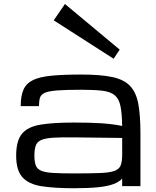

<svg xmlns="http://www.w3.org/2000/svg" viewBox="-20 -956 802 986"><path d="M359.4 10.7Q258.3 10.7 192.6 0.2Q127 -10.3 95 -45.9Q63 -81.5 63 -156.7Q63 -233.4 93 -269.3Q123 -305.2 188.2 -315.9Q253.4 -326.7 359.4 -326.7Q445.3 -326.7 503.4 -322.8Q561.5 -318.8 607.4 -309.1Q606.4 -374 598.6 -411.4Q590.8 -448.7 569.3 -466.8Q547.9 -484.9 506.6 -490Q465.3 -495.1 397 -495.1Q318.8 -495.1 274.7 -491.7Q230.5 -488.3 210.4 -479.5Q190.4 -470.7 185.3 -454.1Q180.2 -437.5 180.2 -411.1H86.4Q86.4 -463.9 100.8 -496.1Q115.2 -528.3 149.9 -544.9Q184.6 -561.5 244.9 -567.4Q305.2 -573.2 397 -573.2Q495.6 -573.2 555.9 -560.5Q616.2 -547.9 647.7 -514.9Q679.2 -481.9 690.2 -422.9Q701.2 -363.8 701.2 -270.5V0H607.4V-38.6Q590.8 -21 561.5 -10.3Q532.2 0.5 483.6 5.6Q435.1 10.7 359.4 10.7ZM359.4 -65.4Q442.9 -65.4 492.7 -67.4Q542.5 -69.3 567.1 -78.1Q591.8 -86.9 599.6 -106.4Q607.4 -126 607.4 -161.1V-247.6L359.4 -250.5Q293.5 -251.5 253.2 -248.8Q212.9 -246.1 191.9 -237.1Q170.9 -228 163.8 -208.7Q156.7 -189.5 156.7 -156.7Q156.7 -125 163.8 -106.4Q170.9 -87.9 191.9 -79.1Q212.9 -70.3 253.2 -67.9Q293.5 -65.4 359.4 -65.4ZM563.5 -654.3 255.9 -851.6 313.5 -935.5 594.7 -701.2Z"/></svg>

Font: Michroma
Style: Regular
Weight: 400
Designer: Vernon Adams
Foundry: Vernon Adams
Version: Version 1.100; ttfautohint (v1.8.4.7-5d5b);gftools[0.9.29]